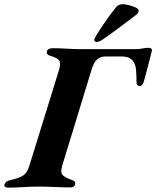

<svg xmlns="http://www.w3.org/2000/svg" viewBox="-63 -882 736 906"><path d="M-27.2 3.4Q-34.2 3.4 -39 -0.4Q-43.8 -4.1 -42.1 -10.9Q-37.2 -27 -14.3 -32.2Q25.9 -40.8 45.3 -53.2Q64.6 -65.5 74.8 -97.4L215.1 -550.6Q225.3 -583.4 216.2 -596.3Q207.2 -609.3 174.2 -618.7Q163.3 -621.7 159.9 -627.5Q156.6 -633.4 158.2 -639.5Q159.8 -646.4 167.3 -650.5Q174.7 -654.6 184.3 -654.6Q213.3 -654.6 251.7 -652.3Q290.2 -650 320.3 -650H574.9Q593.2 -650 609.4 -653.2Q625.7 -656.4 634.6 -656.4Q646 -656.4 650.6 -652.6Q655.1 -648.7 653.5 -641.4Q648.6 -620.7 641.4 -593.8Q634.1 -566.9 627.4 -540.5Q620.8 -514.1 614.9 -494.5Q612.3 -485.6 606.8 -480.7Q601.3 -475.8 596.3 -475.8Q589.7 -475.8 585.4 -480.3Q581.2 -484.8 581.2 -493.1Q581.2 -522.9 579.4 -547.9Q577.6 -572.9 569.1 -587.8Q561.8 -600.7 547.8 -608.1Q533.7 -615.5 509.3 -615.5H434.5Q412.7 -615.5 396.7 -602.9Q380.6 -590.3 369.2 -553.6L229.9 -98Q221.5 -68.7 231.9 -56.8Q242.3 -44.9 276.9 -32.2Q286.2 -29.2 290 -25.2Q293.7 -21.2 291.3 -11.7Q289.6 -4.9 283.5 -1.2Q277.4 2.5 268.7 2.5Q246.9 2.5 220.4 1.4Q193.9 0.4 168.4 -0.6Q142.9 -1.6 122.3 -1.6Q90.5 -1.6 48.6 0.9Q6.7 3.4 -27.2 3.4ZM394.4 -683.9Q383.5 -683.9 381.9 -691.5Q381 -698.5 390.1 -713.1Q412.2 -748.8 435 -781.7Q457.8 -814.6 484.4 -847.7Q495.8 -862.3 517.1 -862.3Q524.9 -862.3 543.4 -858.1Q561.9 -853.8 577.1 -846.8Q592.3 -839.7 591.5 -831.1Q590.7 -820 574.4 -808Q538 -780.4 497.1 -749.8Q456.2 -719.2 419 -693.7Q410.3 -687.9 403.8 -685.9Q397.2 -683.9 394.4 -683.9Z"/></svg>

Font: EB Garamond
Style: Italic
Weight: 400
Italic angle: -17.2°
Designer: Georg Duffner and Octavio Pardo
Foundry: Georg Duffner
Version: Version 1.001